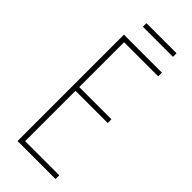

<svg xmlns="http://www.w3.org/2000/svg" viewBox="-265 -870 911 911"><g transform="rotate(45 190.5 -414.0)"><path d="M317 -828H115V-804H317ZM333 0V-25H104V-363H320V-388H104V-689H333V-714H78V0Z"/></g></svg>

Font: Noto Sans Myanmar ExtraCondensed Thin
Style: Regular
Weight: 100
Width: 2
Designer: Monotype Design Team
Foundry: Monotype Imaging Inc.
Version: Version 2.107